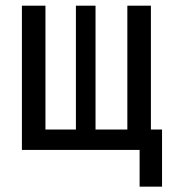

<svg xmlns="http://www.w3.org/2000/svg" viewBox="-20 -538 626 689"><path d="M58.6 0V-517.6H143.1V-73.2H252.4V-517.6H322.8V-73.2H437V-517.6H521.5V-73.2H561.5V131.8H481V0Z"/></svg>

Font: Cascadia Mono NF SemiLight
Style: Regular
Weight: 350
Monospace: yes
Designer: Aaron Bell
Foundry: Saja Typeworks
Version: Version 2404.023; ttfautohint (v1.8.4)